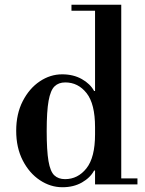

<svg xmlns="http://www.w3.org/2000/svg" viewBox="-20 -774 608 806"><path d="M242 12Q192 12 147.5 -17.5Q103 -47 75.5 -100.5Q48 -154 48 -225Q48 -296 75.5 -349.5Q103 -403 147 -432.5Q191 -462 241 -462Q288 -462 323.5 -442Q359 -422 375 -392H399L379 -240Q379 -338 343.5 -383Q308 -428 254 -428Q226 -428 209 -411.5Q192 -395 184 -351Q176 -307 176 -224Q176 -142 183.5 -98Q191 -54 208 -38Q225 -22 253 -22Q307 -22 343 -67.5Q379 -113 379 -210L399 -58H375Q359 -28 324 -8Q289 12 242 12ZM379 0V-25H557V0ZM379 -15V-738H489V-15ZM280 -729V-754H489V-729Z"/></svg>

Font: Libre Bodoni
Style: Regular
Weight: 400
Designer: Pablo Impallari, Rodrigo Fuenzalida
Foundry: Impallari Type
Version: Version 2.005;gftools[0.9.23]